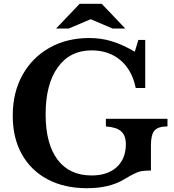

<svg xmlns="http://www.w3.org/2000/svg" viewBox="-20 -980 916 1010"><path d="M438 10Q318 10 230.5 -36.5Q143 -83 95 -168.5Q47 -254 47 -371Q47 -493 98 -585Q149 -677 240 -728.5Q331 -780 450 -780Q512 -780 568 -763Q624 -746 689 -708L708 -770H744V-517H694Q675 -611 614 -663Q553 -715 462 -715Q348 -715 284 -626Q220 -537 220 -379Q220 -224 282.5 -140.5Q345 -57 462 -57Q546 -57 594 -101Q642 -145 642 -221Q642 -267 617.5 -289Q593 -311 537 -315V-355H861V-315Q812 -315 793 -293.5Q774 -272 774 -216V-83Q745 -83 726.5 -80Q708 -77 687.5 -67Q667 -57 630 -35Q554 10 438 10ZM399 -960H515L639 -830H572L457 -879L342 -830H275Z"/></svg>

Font: Libre Baskerville
Style: Bold
Weight: 700
Designer: Pablo Impallari, Rodrigo Fuenzalida
Foundry: Pablo Impallari, Rodrigo Fuenzalida
Version: Version 1.051; ttfautohint (v1.8.4.7-5d5b)